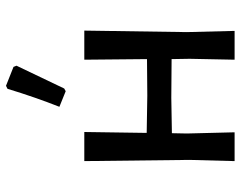

<svg xmlns="http://www.w3.org/2000/svg" viewBox="-101 -701 802 640"><g transform="rotate(-90 300.0 -381.0)"><path d="M325 -568 316 -563 264 -584Q296 -665 324 -757L334 -762L397 -737L401 -727ZM518 -501 513 -159 517 0H421L424 -150L423 -210L294 -211L176 -209L175 -159L179 0H83L87 -150L83 -501H180L177 -293L301 -291L423 -292L421 -501Z"/></g></svg>

Font: Alegreya Sans SC Medium
Style: Regular
Weight: 500
Designer: Juan Pablo del Peral
Foundry: Huerta Tipografica
Version: Version 2.001;PS 002.001;hotconv 1.0.88;makeotf.lib2.5.64775